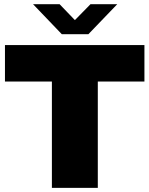

<svg xmlns="http://www.w3.org/2000/svg" viewBox="-20 -905 720 925"><path d="M405.8 -740.2H277.8L139.2 -884.8H267.1L340.8 -808.1L416 -884.8H544.9ZM675.8 -512.2H451.2V0H230V-512.2H3.9V-688H675.8Z"/></svg>

Font: Archivo-RBTV
Style: Regular
Weight: 500
Designer: Hector Gatti
Foundry: Hector Gatti
Version: ""